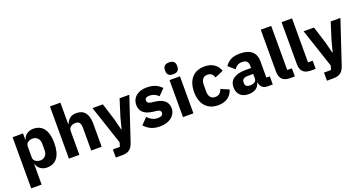

<svg xmlns="http://www.w3.org/2000/svg" viewBox="-46 -1554 4814 2558"><g transform="rotate(-20 2361.5 -274.5)"><path d="M69 -525H217V-437H222Q233 -481 272.5 -509Q312 -537 363 -537Q463 -537 514 -467Q565 -397 565 -263Q565 -129 514 -58.5Q463 12 363 12Q337 12 314 4.5Q291 -3 272.5 -16.5Q254 -30 241 -48.5Q228 -67 222 -88H217V200H69ZM314 -108Q356 -108 383.5 -137.5Q411 -167 411 -217V-308Q411 -358 383.5 -387.5Q356 -417 314 -417Q272 -417 244.5 -396.5Q217 -376 217 -340V-185Q217 -149 244.5 -128.5Q272 -108 314 -108Z M677 -740H825V-436H831Q845 -477 880 -507Q915 -537 977 -537Q1058 -537 1099.5 -483Q1141 -429 1141 -329V0H993V-317Q993 -368 977 -392.5Q961 -417 920 -417Q902 -417 885 -412.5Q868 -408 854.5 -398Q841 -388 833 -373.5Q825 -359 825 -340V0H677Z M1586 -525H1724L1522 81Q1502 142 1465.5 171Q1429 200 1361 200H1269V85H1368L1386 27L1202 -525H1349L1426 -280L1464 -128H1470L1509 -280Z M1968 12Q1892 12 1840 -12.5Q1788 -37 1747 -82L1834 -170Q1862 -139 1896 -121Q1930 -103 1973 -103Q2017 -103 2034 -116.5Q2051 -130 2051 -153Q2051 -190 1998 -197L1941 -204Q1764 -226 1764 -366Q1764 -404 1778.5 -435.5Q1793 -467 1819.5 -489.5Q1846 -512 1883.5 -524.5Q1921 -537 1968 -537Q2009 -537 2040.5 -531.5Q2072 -526 2096.5 -515.5Q2121 -505 2141.5 -489.5Q2162 -474 2182 -455L2097 -368Q2072 -393 2040.5 -407.5Q2009 -422 1976 -422Q1938 -422 1922 -410Q1906 -398 1906 -378Q1906 -357 1917.5 -345.5Q1929 -334 1961 -329L2020 -321Q2193 -298 2193 -163Q2193 -125 2177 -93Q2161 -61 2131.5 -37.5Q2102 -14 2060.5 -1Q2019 12 1968 12Z M2368 -581Q2323 -581 2302.5 -601.5Q2282 -622 2282 -654V-676Q2282 -708 2302.5 -728.5Q2323 -749 2368 -749Q2413 -749 2433.5 -728.5Q2454 -708 2454 -676V-654Q2454 -622 2433.5 -601.5Q2413 -581 2368 -581ZM2294 -525H2442V0H2294Z M2792 12Q2733 12 2687 -7.5Q2641 -27 2610 -62.5Q2579 -98 2563 -149Q2547 -200 2547 -263Q2547 -326 2563 -376.5Q2579 -427 2610 -463Q2641 -499 2687 -518Q2733 -537 2792 -537Q2872 -537 2925.5 -501Q2979 -465 3002 -400L2882 -348Q2875 -378 2853 -399Q2831 -420 2792 -420Q2747 -420 2724 -390.5Q2701 -361 2701 -311V-213Q2701 -163 2724 -134Q2747 -105 2792 -105Q2832 -105 2855.5 -126.5Q2879 -148 2890 -183L3005 -133Q2979 -58 2924.5 -23Q2870 12 2792 12Z M3485 0Q3445 0 3418.5 -25Q3392 -50 3385 -92H3379Q3367 -41 3326 -14.5Q3285 12 3225 12Q3146 12 3104 -30Q3062 -72 3062 -141Q3062 -224 3122.5 -264.5Q3183 -305 3287 -305H3370V-338Q3370 -376 3350 -398.5Q3330 -421 3283 -421Q3239 -421 3213 -402Q3187 -383 3170 -359L3082 -437Q3114 -484 3162.5 -510.5Q3211 -537 3294 -537Q3406 -537 3462 -488Q3518 -439 3518 -345V-115H3567V0ZM3280 -91Q3317 -91 3343.5 -107Q3370 -123 3370 -159V-221H3298Q3211 -221 3211 -162V-147Q3211 -118 3229 -104.5Q3247 -91 3280 -91Z M3813 0Q3737 0 3701.5 -37Q3666 -74 3666 -144V-740H3814V-115H3880V0Z M4108 0Q4032 0 3996.5 -37Q3961 -74 3961 -144V-740H4109V-115H4175V0Z M4579 -525H4717L4515 81Q4495 142 4458.5 171Q4422 200 4354 200H4262V85H4361L4379 27L4195 -525H4342L4419 -280L4457 -128H4463L4502 -280Z"/></g></svg>

Font: IBM Plex Thai
Style: Bold
Weight: 700
Designer: Mike Abbink, Paul van der Laan, Pieter van Rosmalen, Ben Mitchell, Mark Frömberg
Foundry: Bold Monday
Version: Version 1.0